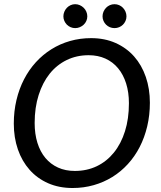

<svg xmlns="http://www.w3.org/2000/svg" viewBox="-20 -912 787 939"><path d="M47.5 0ZM713 -409.5Q713 -349 700 -294.2Q687 -239.5 663.2 -193.2Q639.5 -147 605.5 -109.8Q571.5 -72.5 529.5 -46.5Q487.5 -20.5 438.2 -6.5Q389 7.5 335 7.5Q268.5 7.5 215.2 -16Q162 -39.5 124.8 -81.5Q87.5 -123.5 67.5 -181.2Q47.5 -239 47.5 -307.5Q47.5 -368 60.5 -422.8Q73.5 -477.5 97.5 -524Q121.5 -570.5 155.5 -607.8Q189.5 -645 231.5 -671.2Q273.5 -697.5 322.5 -711.5Q371.5 -725.5 425.5 -725.5Q492 -725.5 545.2 -701.8Q598.5 -678 635.8 -636Q673 -594 693 -536Q713 -478 713 -409.5ZM610.5 -407Q610.5 -460.5 596.8 -504Q583 -547.5 557.5 -578.2Q532 -609 495.5 -625.5Q459 -642 413.5 -642Q355 -642 306.5 -618.5Q258 -595 223.2 -551.8Q188.5 -508.5 169 -447.2Q149.5 -386 149.5 -310.5Q149.5 -257 163 -213.5Q176.5 -170 202 -139.5Q227.5 -109 263.8 -92.5Q300 -76 346 -76Q405 -76 453.5 -99.2Q502 -122.5 537 -165.8Q572 -209 591.2 -270Q610.5 -331 610.5 -407ZM407 -832Q407 -820 402.2 -809.5Q397.5 -799 389.2 -791.2Q381 -783.5 370.2 -779Q359.5 -774.5 347.5 -774.5Q336 -774.5 325.5 -779Q315 -783.5 307.2 -791.2Q299.5 -799 294.8 -809.5Q290 -820 290 -832Q290 -844 294.8 -855Q299.5 -866 307.2 -874Q315 -882 325.5 -886.8Q336 -891.5 347.5 -891.5Q359.5 -891.5 370.2 -886.8Q381 -882 389.2 -874Q397.5 -866 402.2 -855Q407 -844 407 -832ZM598.5 -832Q598.5 -820 593.8 -809.5Q589 -799 581.2 -791.2Q573.5 -783.5 562.8 -779Q552 -774.5 540 -774.5Q528 -774.5 517.2 -779Q506.5 -783.5 498.8 -791.2Q491 -799 486.2 -809.5Q481.5 -820 481.5 -832Q481.5 -844 486.2 -855Q491 -866 498.8 -874Q506.5 -882 517.2 -886.8Q528 -891.5 540 -891.5Q552 -891.5 562.8 -886.8Q573.5 -882 581.2 -874Q589 -866 593.8 -855Q598.5 -844 598.5 -832Z"/></svg>

Font: Lato Medium
Style: Italic
Weight: 500
Italic angle: -7°
Designer: Lukasz Dziedzic
Foundry: tyPoland Lukasz Dziedzic
Version: Version 2.006; 2014-01-15